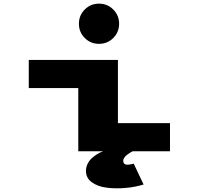

<svg xmlns="http://www.w3.org/2000/svg" viewBox="-20 -828 1090 1051"><path d="M600 -620Q568 -588 522 -588Q476 -588 444 -620Q412 -652 412 -698Q412 -744 444 -776Q476 -808 522 -808Q568 -808 600 -776Q632 -744 632 -698Q632 -652 600 -620ZM625.5 -154H910.5V0H706.5Q704.5 1 701 2.8Q697.5 4.5 688.5 10.2Q679.5 16 672.5 21.8Q665.5 27.5 660 36Q654.5 44.5 654.5 52Q654.5 60 658 65Q661.5 70 666 71.8Q670.5 73.5 678 73.5Q685.5 73.5 690.5 72.5Q695.5 71.5 703 70Q710.5 68.5 712 68L766 182Q719 196.5 665 201Q611 205.5 562.8 199.2Q514.5 193 482.5 169.5Q450.5 146 450.5 108Q450.5 86.5 460.2 67.5Q470 48.5 483.8 36.8Q497.5 25 511.2 16.2Q525 7.5 535 4L544.5 0H408.5V-346H137.5V-500H625.5Z"/></svg>

Font: League Mono Extended ExtraBold
Style: Regular
Weight: 800
Width: 9
Designer: Tyler Finck
Foundry: The League of Moveable Type / Tyler Finck
Version: Version 2.210